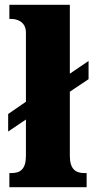

<svg xmlns="http://www.w3.org/2000/svg" viewBox="-20 -780 390 800"><path d="M19 0H341V-59H330C296 -59 271 -75 271 -130V-398L349 -450V-526L271 -473V-760H19V-701H29C44 -701 88 -694 88 -644V-356L14 -305V-232L88 -282V-130C88 -75 64 -59 29 -59H19Z"/></svg>

Font: Noto Serif Devanagari SemiCondensed Black
Style: Regular
Weight: 900
Width: 4
Designer: Universal Thirst, Indian Type Foundry and the Monotype Design Team
Foundry: Monotype Imaging Inc.
Version: Version 2.004